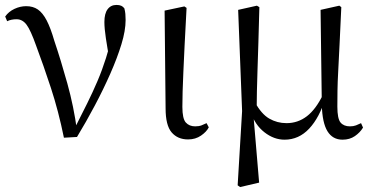

<svg xmlns="http://www.w3.org/2000/svg" viewBox="-20 -551 1511 778"><path d="M239 7Q217 -101 186.5 -194Q156 -287 126 -367Q104 -429 87.5 -451Q71 -473 47 -473Q25 -473 9 -465L1 -484Q15 -504 38.5 -515Q62 -526 86 -526Q114 -526 133.5 -512.5Q153 -499 169 -468.5Q185 -438 200 -386Q227 -306 253 -212.5Q279 -119 292 -22H278L284 -34Q311 -87 333.5 -132.5Q356 -178 375 -222.5Q394 -267 409.5 -316Q425 -365 439 -424L426 -295Q415 -356 409 -396Q403 -436 403 -462Q403 -496 416 -513.5Q429 -531 452 -531Q464 -531 471.5 -527.5Q479 -524 484 -517Q487 -505 488 -494.5Q489 -484 489 -470Q489 -427 472 -371.5Q455 -316 427 -252.5Q399 -189 364 -123Q329 -57 292 4Z M742 14Q700 14 675.5 -14.5Q651 -43 651 -112L647 -508L727 -525L736 -519Q731 -430 728 -367Q725 -304 723 -259Q721 -214 720 -180.5Q719 -147 719 -118Q719 -70 733 -54.5Q747 -39 771 -39Q786 -39 796.5 -43Q807 -47 817 -52L826 -35Q817 -17 794.5 -1.5Q772 14 742 14Z M943 200 961 -101 945 -511 1021 -528 1031 -522Q1029 -440 1027 -378.5Q1025 -317 1023.5 -269Q1022 -221 1021 -181Q1020 -141 1020 -102L1007 -83L1030 189L953 207ZM1368 15Q1328 15 1307 -19Q1286 -53 1284 -125V-128L1279 -511L1355 -528L1363 -522Q1359 -436 1356 -372.5Q1353 -309 1350.5 -263.5Q1348 -218 1347.5 -183.5Q1347 -149 1347 -119Q1347 -70 1360 -54.5Q1373 -39 1398 -39Q1412 -39 1422.5 -43Q1433 -47 1443 -52L1451 -34Q1439 -14 1418 0.5Q1397 15 1368 15ZM1133 15Q1090 15 1051.5 -15Q1013 -45 996 -97H993L1013 -137Q1039 -89 1071 -70.5Q1103 -52 1141 -52Q1187 -52 1223.5 -80Q1260 -108 1289 -168L1302 -155H1299Q1275 -75 1233 -30Q1191 15 1133 15Z"/></svg>

Font: Noto Serif TC
Style: Regular
Weight: 400
Designer: Ryoko NISHIZUKA  (kana & ideographs); Frank Grießhammer (Latin, Greek & Cyrillic); Wenlong ZHANG  (bopomofo); Sandoll Co
Foundry: Adobe
Version: Version 2.003-H1;hotconv 1.1.1;makeotfexe 2.6.0